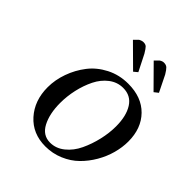

<svg xmlns="http://www.w3.org/2000/svg" viewBox="-182 -739 855 855"><g transform="rotate(45 245.5 -312.0)"><path d="M65.9 -187Q65.9 -233.4 82.5 -280Q99.1 -326.7 128.9 -365.2Q158.7 -403.8 205.8 -428Q252.9 -452.1 309.1 -452.1Q393.6 -452.1 442.4 -402.3Q491.2 -352.5 491.2 -270Q491.2 -233.4 480.7 -194.8Q470.2 -156.2 449.2 -120.1Q428.2 -84 399.4 -55.7Q370.6 -27.3 330.3 -10.3Q290 6.8 245.1 6.8Q164.6 6.8 115.2 -48.3Q65.9 -103.5 65.9 -187ZM154.8 -176.8Q154.8 -109.4 178.2 -64.7Q201.7 -20 248 -20Q285.2 -20 316.2 -45.2Q347.2 -70.3 365.7 -109.6Q384.3 -148.9 394.5 -193.1Q404.8 -237.3 404.8 -278.8Q404.8 -344.2 379.9 -383.5Q355 -422.9 306.2 -422.9Q269.5 -422.9 239.7 -400.1Q210 -377.4 191.9 -340.8Q173.8 -304.2 164.3 -261.7Q154.8 -219.2 154.8 -176.8ZM185.1 -605 204.1 -624Q216.3 -630.9 226.1 -630.9Q239.3 -630.9 246.1 -624.3Q252.9 -617.7 265.1 -597.2L304.2 -520L286.1 -504.9ZM315.9 -605 335 -624Q345.2 -630.9 355 -630.9Q368.7 -630.9 376.5 -623.8Q384.3 -616.7 396 -597.2L434.1 -520L415 -504.9Z"/></g></svg>

Font: Dehuti Alt
Style: Bold-Italic
Weight: 700
Version: Version 1.2